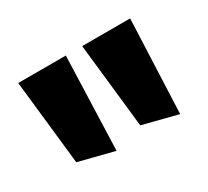

<svg xmlns="http://www.w3.org/2000/svg" viewBox="-68 -931 507 468"><g transform="rotate(-30 185.5 -697.5)"><path d="M145 -566 154 -829H20L46 -591ZM324 -566 335 -829H200L226 -591Z"/></g></svg>

Font: Bluebird
Style: SfBdExt
Weight: 700
Designer: Jasper
Foundry: Cannot Into Space Fonts
Version: Version 0.98